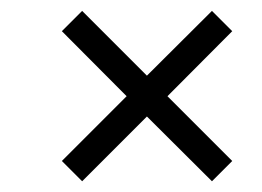

<svg xmlns="http://www.w3.org/2000/svg" viewBox="-20 -488 485 356"><path d="M132.3 -151.9 94.7 -189.5 214.8 -309.6 94.7 -430.2 132.3 -467.8 252.4 -347.7 373 -467.8 410.6 -430.2 290.5 -309.6 410.6 -189.5 373 -151.9 252.4 -272Z"/></svg>

Font: Elstob
Style: Bold Italic
Weight: 700
Italic angle: -20°
Designer: Peter S. Baker
Version: Version 1.015